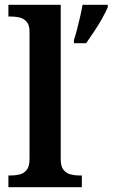

<svg xmlns="http://www.w3.org/2000/svg" viewBox="-20 -780 469 800"><path d="M15 0V-49H28Q46 -49 63 -53.5Q80 -58 91.5 -72.5Q103 -87 103 -116V-648Q103 -676 91 -689.5Q79 -703 62 -707Q45 -711 28 -711H15V-760H233V-116Q233 -87 244.5 -72.5Q256 -58 273.5 -53.5Q291 -49 308 -49H321V0ZM288 -613Q295 -634 301.5 -659.5Q308 -685 314 -711Q320 -737 324 -760H429V-750Q420 -729 405 -702Q390 -675 372 -648.5Q354 -622 339 -600H288Z"/></svg>

Font: Noto Serif Kannada SemiBold
Style: Regular
Weight: 600
Version: Version 2.003